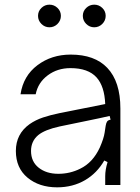

<svg xmlns="http://www.w3.org/2000/svg" viewBox="-20 -793 601 823"><path d="M48 -146Q48 -219 107 -261Q133 -279 164.5 -289.5Q196 -300 235 -308L431 -347Q428 -423 394 -461Q358 -501 282 -501Q226 -501 184.5 -470Q143 -439 133 -389H68Q80 -468 140.5 -513.5Q201 -559 283 -559Q386 -559 440 -502Q496 -443 496 -328V0H431V-38Q431 -65 441 -98L427 -105Q396 -51 345 -21Q292 10 225 10Q148 10 98 -31.5Q48 -73 48 -146ZM324 -70Q378 -96 408 -161Q425 -200 428.5 -224.5Q432 -249 433 -254Q435 -266 439 -272Q443 -278 454 -280L450 -296Q416 -288 357 -276L236 -251Q172 -237 144 -214Q113 -188 113 -146Q113 -100 146 -74Q179 -48 230 -48Q280 -48 324 -70ZM143 -725Q143 -745 157.5 -759Q172 -773 192 -773Q212 -773 226.5 -759Q241 -745 241 -725Q241 -705 226.5 -690.5Q212 -676 192 -676Q172 -676 157.5 -690.5Q143 -705 143 -725ZM335 -725Q335 -745 349.5 -759Q364 -773 384 -773Q404 -773 418.5 -759Q433 -745 433 -725Q433 -705 418.5 -690.5Q404 -676 384 -676Q364 -676 349.5 -690.5Q335 -705 335 -725Z"/></svg>

Font: Open Sauce Sans Light
Style: Regular
Weight: 300
Designer: Alfredo Marco Pradil
Foundry: Creative Sauce Fz LLC
Version: Version 1.477